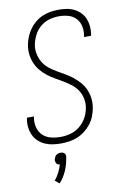

<svg xmlns="http://www.w3.org/2000/svg" viewBox="-104 -802 708 1091"><g transform="rotate(-10 250.0 -256.5)"><path d="M196 8Q172 8 148.5 4.5Q125 1 104 -8.5Q83 -18 66.5 -33.5Q50 -49 40.5 -69.5Q31 -90 28 -113.5Q25 -137 29 -161L31 -170H71L70 -163Q65 -135 72 -107.5Q79 -80 98 -61.5Q117 -43 144 -36Q171 -29 200 -29Q228 -29 257 -36.5Q286 -44 310.5 -63.5Q335 -83 350 -110Q365 -137 370 -166Q375 -194 369.5 -220.5Q364 -247 350 -268.5Q336 -290 315.5 -306Q295 -322 272.5 -335.5Q250 -349 227.5 -361.5Q205 -374 184.5 -390Q164 -406 147.5 -425.5Q131 -445 120.5 -469Q110 -493 106.5 -520Q103 -547 108 -575Q112 -598 121 -620.5Q130 -643 144.5 -663.5Q159 -684 178.5 -700Q198 -716 220 -725.5Q242 -735 266 -739Q290 -743 313 -743Q337 -743 360 -739.5Q383 -736 403 -726Q423 -716 438.5 -700.5Q454 -685 462.5 -664.5Q471 -644 473.5 -620.5Q476 -597 472 -574L470 -565H430L431 -572Q436 -600 430.5 -626.5Q425 -653 407.5 -672Q390 -691 364 -698.5Q338 -706 310 -706Q282 -706 253.5 -698Q225 -690 202 -670.5Q179 -651 165.5 -624Q152 -597 147 -570Q142 -542 148 -515.5Q154 -489 167.5 -467Q181 -445 201.5 -429Q222 -413 244.5 -400Q267 -387 289.5 -374Q312 -361 332 -345Q352 -329 369 -309.5Q386 -290 396.5 -266Q407 -242 410.5 -215Q414 -188 409 -160Q405 -137 396 -113.5Q387 -90 371.5 -70Q356 -50 335.5 -34Q315 -18 291.5 -8.5Q268 1 244 4.5Q220 8 196 8ZM149 230 124 210Q140 191 151 169Q162 147 169 124Q163 124 158 121.5Q153 119 150 114.5Q147 110 145.5 104Q144 98 145 92Q147 85 150 78.5Q153 72 158.5 67.5Q164 63 170.5 61Q177 59 184 59Q191 59 196.5 61Q202 63 206.5 67.5Q211 72 212 78.5Q213 85 211 92Q206 128 191 164Q176 200 149 230Z"/></g></svg>

Font: Iosevka Extralight
Style: Italic
Weight: 200
Italic angle: -9°
Monospace: yes
Designer: Belleve Invis
Foundry: Belleve Invis
Version: Version 32.5.0; ttfautohint (v1.8.4)